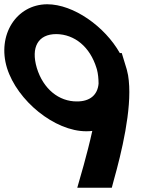

<svg xmlns="http://www.w3.org/2000/svg" viewBox="-199 -830 774 901"><path d="M393 -513.4 394.1 -510C394.9 -507.3 395.7 -504.6 396.4 -501.8C401 -485.1 403.9 -468.5 405.3 -452.2C419.8 -314.6 371.5 -114.2 334.9 16L325.6 51H163.6L193.5 -54C207 -103.2 221.7 -159.2 234.1 -215.7C224.9 -214.5 215.3 -213.9 205.6 -214C57.6 -214 -118.1 -357 -166.2 -511C-213.3 -665 -123.3 -809 22.4 -810C146.3 -810 293 -705.5 363.3 -581H372.4ZM253.9 -510.5C223.3 -610.2 151.3 -669 65.2 -670C-19.8 -670 -55.2 -609 -26.2 -511C3.7 -413 77.1 -353 162.8 -354C223.1 -354 259.1 -384.4 263.6 -437.8C263.3 -462 261.1 -483.8 256.3 -502.3C255.6 -505 254.8 -507.7 253.9 -510.5Z"/></svg>

Font: Nordica Plus
Style: NordicaClassicRgOpObl
Weight: 500
Version: Version 1.01